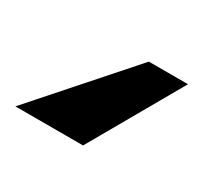

<svg xmlns="http://www.w3.org/2000/svg" viewBox="-97 -92 367 344"><g transform="rotate(30 86.5 79.5)"><path d="M-39 174 128 -15H209L101 174Z"/></g></svg>

Font: Coval
Style: ExtraBold Italic
Weight: 800
Foundry: Context Ltd
Version: Version 001.000